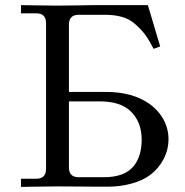

<svg xmlns="http://www.w3.org/2000/svg" viewBox="-20 -734 729 755"><path d="M62.5 1V-31.2H123Q161.1 -31.2 161.1 -70.3V-642.6Q161.1 -681.6 123 -681.6H62.5V-713.9Q64.5 -713.9 122.6 -712.9Q180.7 -711.9 206.1 -711.9Q231.4 -711.9 289.6 -712.9Q347.7 -713.9 349.6 -713.9H561.5L609.9 -551.3L584 -542Q567.9 -573.7 552 -595.9Q536.1 -618.2 508.8 -641.6Q469.2 -675.8 393.6 -675.8H289.1Q251 -675.8 251 -636.7V-372.6H395.5Q499.5 -372.6 565.4 -327.1Q602.5 -301.3 622.6 -264.6Q642.6 -228 642.6 -187Q642.6 -145.5 623.3 -108.4Q604 -71.3 570.3 -45.9Q541 -23.9 496.8 -12Q452.6 0 407.2 0H349.6Q347.7 0 289.6 -0.5Q231.4 -1 206.1 -1Q180.7 -1 122.6 0Q64.5 1 62.5 1ZM251 -76.2Q251 -37.1 289.1 -37.1H387.7Q471.2 -37.1 506.3 -81.5Q537.1 -120.6 537.1 -184.6Q537.1 -255.9 492.2 -297.9Q452.1 -335.4 371.1 -335.4H251Z"/></svg>

Font: Theano Old Style
Style: Regular
Weight: 400
Designer: Alexey Kryukov
Version: Version 2.00